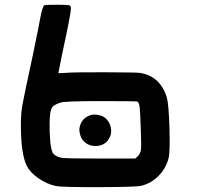

<svg xmlns="http://www.w3.org/2000/svg" viewBox="-20 -788 828 809"><path d="M167 -766Q171 -768 221 -768Q262 -768 270.5 -766Q279 -764 279 -753Q279 -731 242 -561L226 -480Q227 -479 257 -481Q293 -484 422 -483.5Q551 -483 569 -481Q656 -467 683 -377Q691 -349 694 -247.5Q697 -146 690 -120Q678 -77 649 -48Q618 -16 575 -5Q553 0 397.5 0.5Q242 1 216 -4Q178 -12 142.5 -36.5Q107 -61 93 -89Q68 -139 68 -261Q68 -308 73.5 -341Q79 -374 118 -554Q148 -699 150 -714Q159 -761 167 -766ZM559 -360Q555 -362 405 -362Q256 -362 236 -356Q206 -347 198 -333Q190 -319 189 -272Q188 -236 192 -188Q197 -148 205 -140Q220 -125 244 -122.5Q268 -120 396 -120H550L560 -129Q572 -141 574 -157Q576 -173 573 -248Q571 -315 568.5 -335.5Q566 -356 559 -360ZM362 -303Q373 -307 391 -304Q409 -301 418 -295Q440 -280 446.5 -253Q453 -226 439 -203Q422 -175 387 -173Q352 -171 330 -196Q322 -205 317.5 -221.5Q313 -238 315 -249Q322 -290 362 -303Z"/></svg>

Font: FoundationOne
Style: Medium
Weight: 500
Version: Version 0.4